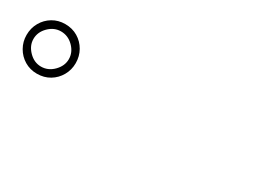

<svg xmlns="http://www.w3.org/2000/svg" viewBox="-16 -1081 1032 748"><g transform="rotate(30 500.0 -707.5)"><path d="M24 -707Q24 -738 38.5 -763.5Q53 -789 78 -804Q103 -819 134 -819Q166 -819 191 -804Q216 -789 230.5 -763.5Q245 -738 245 -707Q245 -677 230.5 -651.5Q216 -626 191 -611Q166 -596 134 -596Q103 -596 78 -611Q53 -626 38.5 -651.5Q24 -677 24 -707ZM55 -707Q55 -677 79 -652.5Q103 -628 134 -628Q166 -628 190 -652.5Q214 -677 214 -707Q214 -738 190 -762Q166 -786 134 -786Q103 -786 79 -762Q55 -738 55 -707Z"/></g></svg>

Font: Noto Sans JP Thin ExtraLight
Style: Regular
Weight: 250
Version: Version 2.004-H2;hotconv 1.0.118;makeotfexe 2.5.65603